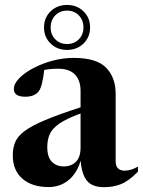

<svg xmlns="http://www.w3.org/2000/svg" viewBox="-20 -764 592 796"><path d="M552 -52.5Q514 -13.5 482 -0.8Q450 12 411.5 12Q362 12 340.2 -15Q318.5 -42 314.5 -98Q298.5 -45 263.8 -16.8Q229 11.5 181.5 11.5Q112.5 11.5 72.8 -23.2Q33 -58 33 -120Q33 -150.5 43 -174.8Q53 -199 82 -220.8Q111 -242.5 166.8 -266Q222.5 -289.5 314 -319V-387Q314 -430.5 291 -454.8Q268 -479 221.5 -479Q188.5 -479 163.5 -474Q159.5 -440 154 -418Q148.5 -396 140.5 -385.5Q123.5 -363 84.5 -363Q37.5 -363 37.5 -395Q37.5 -417 59.5 -439.5Q81.5 -462 117.5 -481.2Q153.5 -500.5 197.2 -512.2Q241 -524 285 -524Q380 -524 419.8 -483.5Q459.5 -443 459.5 -374.5V-96Q459.5 -75 469.5 -65.8Q479.5 -56.5 496 -56.5Q524 -56.5 552 -73.5ZM176 -154.5Q176 -112.5 195.2 -93.2Q214.5 -74 244 -74Q275.5 -74 294.8 -93.2Q314 -112.5 314 -152V-293.5Q255.5 -272 226 -251.5Q196.5 -231 186.2 -207.8Q176 -184.5 176 -154.5ZM258 -743.5Q299 -743.5 326.2 -717Q353.5 -690.5 353.5 -650Q353.5 -610 326.2 -583.5Q299 -557 258 -557Q217 -557 189.8 -583.5Q162.5 -610 162.5 -650Q162.5 -690.5 189.8 -717Q217 -743.5 258 -743.5ZM258 -581.5Q287.5 -581.5 306.8 -601Q326 -620.5 326 -650Q326 -680.5 306.8 -700.2Q287.5 -720 258 -720Q228.5 -720 209.2 -700.2Q190 -680.5 190 -650Q190 -620.5 209.2 -601Q228.5 -581.5 258 -581.5Z"/></svg>

Font: Newsreader 72pt SemiBold
Style: Regular
Weight: 600
Designer: Hugues Gentile
Foundry: Production Type
Version: Version 1.003; ttfautohint (v1.8.3)